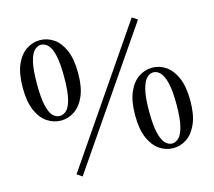

<svg xmlns="http://www.w3.org/2000/svg" viewBox="-109 -880 1166 1045"><g transform="rotate(-15 474.0 -357.5)"><path d="M198 -293Q158 -293 122 -316.5Q86 -340 64 -390Q42 -440 42 -519Q42 -599 64 -649Q86 -699 122 -722.5Q158 -746 198 -746Q239 -746 274.5 -722.5Q310 -699 332 -649Q354 -599 354 -519Q354 -440 332 -390Q310 -340 274.5 -316.5Q239 -293 198 -293ZM198 -319Q219 -319 236.5 -336Q254 -353 264.5 -396.5Q275 -440 275 -519Q275 -598 264.5 -641.5Q254 -685 236.5 -702.5Q219 -720 198 -720Q178 -720 160.5 -703Q143 -686 132.5 -642.5Q122 -599 122 -519Q122 -440 132.5 -396Q143 -352 160.5 -335.5Q178 -319 198 -319ZM750 10Q709 10 673.5 -13.5Q638 -37 616 -87Q594 -137 594 -216Q594 -296 616 -346Q638 -396 673.5 -419.5Q709 -443 750 -443Q791 -443 826 -419.5Q861 -396 883 -346Q905 -296 905 -216Q905 -137 883 -87Q861 -37 826 -13.5Q791 10 750 10ZM750 -16Q770 -16 787.5 -33Q805 -50 816 -93.5Q827 -137 827 -216Q827 -295 816 -338.5Q805 -382 787.5 -399.5Q770 -417 750 -417Q730 -417 712.5 -400Q695 -383 684 -339.5Q673 -296 673 -216Q673 -137 684 -93.5Q695 -50 712.5 -33Q730 -16 750 -16ZM232 31 203 11 714 -736 744 -716Z"/></g></svg>

Font: Noto Serif TC ExtraLight SemiBold
Style: Regular
Weight: 600
Version: Version 2.003-H1;hotconv 1.1.1;makeotfexe 2.6.0